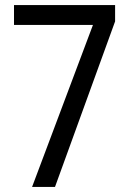

<svg xmlns="http://www.w3.org/2000/svg" viewBox="-20 -734 512 754"><path d="M106 0H196L432 -650V-714H35V-636H345Z"/></svg>

Font: Noto Sans Lao Looped Condensed
Style: Regular
Weight: 400
Width: 3
Designer: Mark Frömberg, Ben Mitchell
Foundry: The Fontpad Ltd
Version: Version 1.003